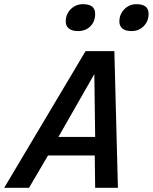

<svg xmlns="http://www.w3.org/2000/svg" viewBox="-52 -900 732 920"><path d="M178 -155 87 0H-32L358 -655H496L513 0H404L402 -155ZM400 -545 228 -244H404ZM404 -834Q404 -797 381 -774Q358 -751 322 -751Q294 -751 278.5 -763Q263 -775 263 -797Q263 -832 287 -856Q311 -880 346 -880Q375 -880 389.5 -868.5Q404 -857 404 -834ZM660 -834Q660 -798 636.5 -774.5Q613 -751 578 -751Q550 -751 535 -763Q520 -775 520 -797Q520 -831 543.5 -855.5Q567 -880 602 -880Q631 -880 645.5 -868.5Q660 -857 660 -834Z"/></svg>

Font: Intel One Mono Medium
Style: Italic
Weight: 500
Italic angle: -16°
Monospace: yes
Designer: Fred Shallcrass
Foundry: Frere-Jones Type LLC
Version: Version 1.400;hotconv 1.1.0;makeotfexe 2.6.0;FJTRelease1.4